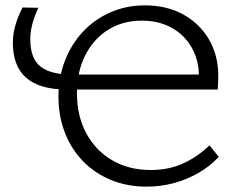

<svg xmlns="http://www.w3.org/2000/svg" viewBox="-20 -687 894 716"><path d="M527 9Q454 9 393.5 -16Q333 -41 289 -86.5Q245 -132 221.5 -193.5Q198 -255 198 -326Q198 -399 222.5 -461.5Q247 -524 290.5 -570Q334 -616 393 -641.5Q452 -667 520 -667Q602 -667 663.5 -633Q725 -599 759.5 -539.5Q794 -480 794 -404Q794 -391 793.5 -378.5Q793 -366 792 -353L720 -369Q721 -376 721.5 -385Q722 -394 722 -400Q722 -462 695 -509.5Q668 -557 620 -583.5Q572 -610 509 -610Q437 -610 382.5 -575.5Q328 -541 297.5 -480Q267 -419 267 -339Q267 -255 301.5 -190.5Q336 -126 398 -89.5Q460 -53 542 -53Q610 -53 664 -78Q718 -103 761 -145L796 -102Q762 -66 719 -41.5Q676 -17 627.5 -4Q579 9 527 9ZM755 -409 792 -353H231Q163 -353 117.5 -372.5Q72 -392 50 -431Q28 -470 28 -528Q28 -560 37.5 -593Q47 -626 64 -659L123 -658Q109 -628 101 -599Q93 -570 93 -541Q93 -468 131.5 -438.5Q170 -409 246 -409Z"/></svg>

Font: Ysabeau Office
Style: Regular
Weight: 400
Designer: Christian Thalmann (Catharsis Fonts)
Version: Version 2.001;gftools[0.9.30]; featfreeze: tnum,lnum,ss02